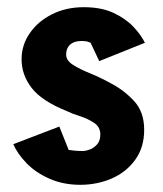

<svg xmlns="http://www.w3.org/2000/svg" viewBox="-20 -511 452 534"><path d="M203 3Q156 3 117.5 -14Q79 -31 53.5 -57.5Q28 -84 17 -110L145 -159L171 -94Q177 -93 187.5 -92Q198 -91 209 -91Q219 -91 230.5 -95.5Q242 -100 250.5 -110Q259 -120 259 -137Q259 -158 241.5 -169.5Q224 -181 202 -188Q180 -195 166 -202Q96 -230 68 -266.5Q40 -303 40 -346Q40 -386 63 -419Q86 -452 125 -471.5Q164 -491 213 -491Q262 -491 296 -475Q330 -459 351.5 -436Q373 -413 383 -392L256 -341L232 -392Q232 -392 225.5 -394.5Q219 -397 208 -397Q193 -397 183.5 -392.5Q174 -388 169 -379.5Q164 -371 164 -359Q164 -343 182.5 -331Q201 -319 229.5 -307.5Q258 -296 287 -280Q324 -261 352.5 -230.5Q381 -200 381 -150Q381 -101 356 -66.5Q331 -32 290.5 -14.5Q250 3 203 3Z"/></svg>

Font: Kreon Light
Style: Bold
Weight: 700
Version: Version 2.002